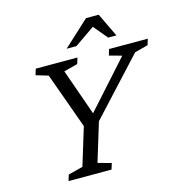

<svg xmlns="http://www.w3.org/2000/svg" viewBox="-127 -1018 1077 1134"><g transform="rotate(-15 411.0 -451.5)"><path d="M650.5 -633.5 574 -654.5 585 -691.5H822L810.5 -654.5L729 -633L417 -295L345 -59.5L426.5 -37L415 0H152L163.5 -37L253 -60L323.5 -290.5L200.5 -632L125.5 -654.5L137 -691.5H392L380.5 -654.5L296 -632.5L403.5 -327L376 -327.5ZM343.5 -758 501 -903H578.5L648 -758H597.5L519.5 -851.5H538.5L403.5 -758Z"/></g></svg>

Font: Newsreader 11pt
Style: Italic
Weight: 400
Italic angle: -17°
Version: Version 1.003